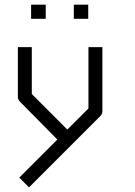

<svg xmlns="http://www.w3.org/2000/svg" viewBox="-20 -679 580 827"><path d="M227 -78 66 -241Q57 -250 57 -262V-476H117V-274L270 -121L361 -212V-476H421V-200Q421 -188 412 -179L105 128L63 86ZM114 -659H177V-598H114ZM298 -659H360V-598H298Z"/></svg>

Font: 3270 Nerd Font
Style: Regular
Weight: 400
Monospace: yes
Version: Version 3.0.1;Nerd Fonts 3.3.0